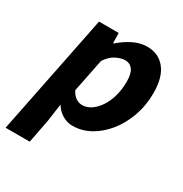

<svg xmlns="http://www.w3.org/2000/svg" viewBox="-185 -633 899 942"><g transform="rotate(30 265.0 -162.0)"><path d="M-23.1 184.1 113.6 -496.1H225L226.2 -439.3H230.2Q264.2 -469.7 303 -488.9Q341.9 -508.1 380.5 -508.1Q446 -508.1 483.2 -461.2Q520.5 -414.2 520.5 -326.2Q520.5 -255.6 498.6 -193.9Q476.7 -132.3 439.2 -86.1Q401.7 -39.8 354.4 -13.9Q307.2 12 255.6 12Q224.9 12 198.1 -4Q171.3 -20 155.2 -46.6H153.2L139.5 50.2L113.7 184.1ZM246 -99.7Q272.1 -99.7 295.8 -115.7Q319.6 -131.7 338.4 -159.8Q357.3 -187.9 368 -226.2Q378.8 -264.4 378.8 -308.7Q378.8 -354.2 363.1 -375.3Q347.4 -396.4 320.8 -396.4Q297.8 -396.4 269.4 -382.3Q241.1 -368.2 218.5 -333.7L181 -146.5Q192.7 -122.4 210 -111Q227.3 -99.7 246 -99.7Z"/></g></svg>

Font: Source Sans 3
Style: Italic
Weight: 200
Italic angle: -11°
Designer: Paul D. Hunt
Foundry: Adobe
Version: Version 3.046;hotconv 1.0.118;makeotfexe 2.5.65603